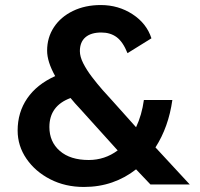

<svg xmlns="http://www.w3.org/2000/svg" viewBox="-20 -732 792 762"><path d="M313 10Q239 10 179.5 -20.5Q120 -51 85 -102Q50 -153 50 -214Q50 -286 88 -341.5Q126 -397 199 -430Q167 -487 167 -531Q167 -583 194 -624Q221 -665 269.5 -688.5Q318 -712 380 -712Q450 -712 506 -675.5Q562 -639 581 -580L486 -521Q468 -566 443 -584.5Q418 -603 382 -603Q341 -603 319 -584Q297 -565 297 -529Q297 -507 310.5 -480.5Q324 -454 345 -426.5Q366 -399 387.5 -374.5Q409 -350 426 -332L520 -227Q543 -276 551 -335H664Q649 -228 597 -147L733 0H577L520 -60Q477 -26 425 -8Q373 10 313 10ZM176 -228Q176 -169 217.5 -133Q259 -97 332 -97Q396 -97 447 -135L298 -300Q277 -322 260 -343Q176 -312 176 -228Z"/></svg>

Font: Lexend Deca Medium
Style: Regular
Weight: 500
Designer: Bonnie Shaver-Troup, Thomas Jockin
Foundry: Lexend
Version: Version 1.008; ttfautohint (v1.8.4.7-5d5b)